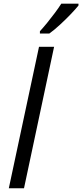

<svg xmlns="http://www.w3.org/2000/svg" viewBox="-20 -1011 441 1031"><path d="M27.3 0 189.5 -759.8H270.5L108.9 0ZM194.3 -831.1V-843.3Q212.4 -862.8 233.4 -888.7Q254.4 -914.6 274.7 -941.7Q294.9 -968.8 309.1 -991.2H401.4V-981.4Q387.2 -963.4 360.1 -935.1Q333 -906.7 302 -878.2Q271 -849.6 245.1 -831.1Z"/></svg>

Font: Open Sans
Style: Italic
Weight: 400
Italic angle: -12°
Designer: Monotype Design Team
Foundry: Monotype Imaging Inc.
Version: Version 3.000; ttfautohint (v1.8.4)